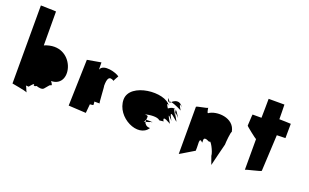

<svg xmlns="http://www.w3.org/2000/svg" viewBox="-81 -1112 2410 1498"><g transform="rotate(20 1124.0 -363.5)"><path d="M50 -76C51 -76 159 -57 177 -49C170 -57 160 -94 153 -97C157 -97 177 -96 177 -96C177 -95 202 -130 212 -130C207 -122 209 -117 220 -116C225 -117 229 -119 233 -122C257.3 -114.3 281.6 -110.6 294 -123C310 -141 324 -160 330 -164C352 -164 338 -181 326 -197C507 -199 414 -537 178 -439C178 -441 177 -718 177 -720C177 -722 50 -723 50 -724ZM177 -49C178 -48 178 -48 179 -48C179 -48 178 -48 177 -47Z M521 -64C521 -64 655 -56 666 -56L673 -130C675 -130 701 -132 701 -134C701 -136 700 -162 698 -162H742C737 -162 731 -305 728 -303C728 -365 741 -391 784 -365C782 -367 807 -410 807 -410C783 -431 667 -466 647 -408L646 -468L532 -448C532 -447 521 -64 521 -64Z M907 -256C907 -106 1113 -12 1177 -116C1155 -115 1134 -126 1133 -145C1129 -120 1130 -130 1129 -150C1122 -148 1116 -148 1114 -147C1120 -153 1124 -159 1127 -167H1172C1166 -160 1144 -154 1129 -150C1129 -155 1128 -161 1127 -167C1129 -175 1129 -184 1129 -194C1129 -201 1116 -203 1102 -202C1138 -214 1203 -219 1223 -199C1223 -194 1256 -203 1259 -200C1229 -254 1309 -200 1312 -200C1243 -314 1315 -225 1315 -225C1250 -339 1351 -228 1354 -234C1286 -350 1357 -262 1357 -264C1332 -305 1322 -317 1319 -316C1318 -317 1315 -318 1314 -319L1318 -315C1315 -309 1331 -268 1331 -268C1311 -301 1304 -318 1303 -324C1307 -323 1310 -321 1314 -319C1307 -326 1302 -330 1303 -324C1278 -329 1257 -305 1255 -308C1221 -363 1255 -330 1255 -330C1199 -424 909 -399 907 -256ZM1172 -167H1174C1174 -168 1173 -170 1173 -170C1173 -169 1173 -168 1172 -167ZM1177 -167C1177 -167 1174 -167 1174 -167C1174 -163 1175 -159 1177 -161ZM1223 -412C1225 -408 1228 -401 1233 -394C1233 -394 1228 -402 1223 -412ZM1241 -355C1241 -359 1244 -362 1248 -363C1223 -403 1232 -376 1241 -355ZM1248 -363C1250 -360 1252 -356 1255 -352C1255 -353 1257 -357 1263 -363C1257 -364 1252 -364 1248 -363ZM1263 -363C1296 -358 1354 -328 1355 -326C1311 -398 1353 -355 1355 -352C1322 -406 1281 -380 1263 -363Z M1457 -3C1457 -1 1571 -72 1573 -72C1575 -102 1571 -148 1573 -148C1575 -178 1597 -148 1599 -148C1600 -167 1598 -172 1598 -173L1599 -172C1601 -202 1647 -172 1649 -172C1651 -202 1701 -108 1701 -76L1725 -9C1725 -13 1770 -191 1771 -195C1771 -215 1779 -304 1787 -306C1769 -418 1619 -421 1563 -380C1553 -378 1550 -428 1549 -420C1548 -413 1457 -402 1457 -394Z M1887 -395C1886 -391 1982 -316 1984 -318V-63C1984 -68 2110 -94 2111 -101L2126 -402L2197 -404C2197 -404 2198 -522 2198 -523C2198 -524 2102 -526 2102 -526C2102 -526 2101 -647 2100 -647H1969C1969 -645 1968 -495 1967 -489H1893C1891 -489 1888 -398 1887 -395Z"/></g></svg>

Font: Getaway
Style: Regular
Weight: 400
Version: Version 0.1